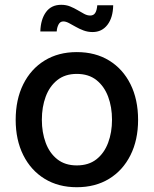

<svg xmlns="http://www.w3.org/2000/svg" viewBox="-20 -764 637 795"><path d="M297.9 11.2Q221.7 11.2 164.8 -23.7Q107.9 -58.6 76.4 -121.6Q44.9 -184.6 44.9 -267.6Q44.9 -352.1 76.4 -415.3Q107.9 -478.5 164.8 -513.4Q221.7 -548.3 297.9 -548.3Q375 -548.3 431.9 -513.4Q488.8 -478.5 520.3 -415.3Q551.8 -352.1 551.8 -267.6Q551.8 -184.6 520.3 -121.6Q488.8 -58.6 431.9 -23.7Q375 11.2 297.9 11.2ZM297.9 -79.1Q347.2 -79.1 379.4 -104.5Q411.6 -129.9 427.7 -172.9Q443.8 -215.8 443.8 -268.1Q443.8 -320.8 427.7 -363.8Q411.6 -406.7 379.4 -432.4Q347.2 -458 297.9 -458Q249.5 -458 217.3 -432.4Q185.1 -406.7 169.2 -363.8Q153.3 -320.8 153.3 -268.1Q153.3 -215.8 169.2 -172.9Q185.1 -129.9 217.3 -104.5Q249.5 -79.1 297.9 -79.1ZM363.3 -631.3Q343.8 -631.3 325.9 -637.9Q308.1 -644.5 293 -653.3Q277.8 -662.1 265.1 -668.7Q252.4 -675.3 242.2 -675.3Q229 -675.3 222.4 -662.6Q215.8 -649.9 214.8 -633.8H147Q148.4 -683.6 170.4 -713.9Q192.4 -744.1 233.4 -744.1Q253.9 -744.1 270.5 -737.3Q287.1 -730.5 301.5 -721.9Q315.9 -713.4 328.6 -706.5Q341.3 -699.7 353.5 -699.7Q367.2 -699.7 374 -710Q380.9 -720.2 382.8 -742.2H448.7Q447.8 -690.9 424.8 -661.1Q401.9 -631.3 363.3 -631.3Z"/></svg>

Font: Inter 17pt Medium
Style: Regular
Weight: 500
Version: Version 4.001;git-66647c0bb